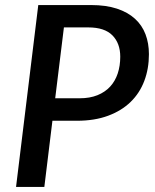

<svg xmlns="http://www.w3.org/2000/svg" viewBox="-20 -740 612 760"><path d="M187.5 -262 155.5 0H43.5L131.5 -720H340.5Q399.5 -720 442.8 -705.8Q486 -691.5 514.2 -665.8Q542.5 -640 556 -604.2Q569.5 -568.5 569.5 -525.5Q569.5 -468 551.2 -419.8Q533 -371.5 497 -336.5Q461 -301.5 407.8 -281.8Q354.5 -262 284.5 -262ZM233 -631.5 198.5 -351H295.5Q335.5 -351 365.8 -363.2Q396 -375.5 416 -397.2Q436 -419 446 -449.2Q456 -479.5 456 -515.5Q456 -568.5 425 -600Q394 -631.5 329.5 -631.5Z"/></svg>

Font: Lato Semibold
Style: Italic
Weight: 600
Italic angle: -7°
Designer: Lukasz Dziedzic
Foundry: tyPoland Lukasz Dziedzic
Version: Version 2.006; 2014-01-15